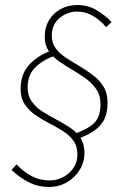

<svg xmlns="http://www.w3.org/2000/svg" viewBox="-20 -700 494 764"><path d="M276 -142 266 -164Q322 -182 351 -207Q380 -232 380 -286Q380 -320 364 -344Q348 -368 322.5 -386.5Q297 -405 269 -421.5Q241 -438 215.5 -455.5Q190 -473 174 -496.5Q158 -520 158 -552Q158 -592 175.5 -620.5Q193 -649 222.5 -664.5Q252 -680 288 -680Q330 -680 364.5 -659.5Q399 -639 424 -612L402 -592Q380 -619 350.5 -636.5Q321 -654 286 -654Q249 -654 217.5 -628.5Q186 -603 186 -558Q186 -529 202 -507.5Q218 -486 243.5 -469.5Q269 -453 297 -436.5Q325 -420 350.5 -400.5Q376 -381 392 -355Q408 -329 408 -292Q408 -248 392.5 -220.5Q377 -193 347.5 -175Q318 -157 276 -142ZM174 44Q132 44 95 25.5Q58 7 26 -24L46 -46Q73 -16 106.5 1Q140 18 176 18Q221 18 254.5 -11.5Q288 -41 288 -86Q288 -119 271.5 -141Q255 -163 229.5 -179Q204 -195 175 -210Q146 -225 120.5 -242.5Q95 -260 78.5 -285Q62 -310 62 -346Q62 -408 99.5 -446Q137 -484 194 -502L202 -480Q151 -462 120.5 -432Q90 -402 90 -352Q90 -319 106.5 -296Q123 -273 148.5 -256.5Q174 -240 203 -225Q232 -210 257.5 -193Q283 -176 299.5 -152Q316 -128 316 -92Q316 -55 297 -24Q278 7 246 25.5Q214 44 174 44Z"/></svg>

Font: Source Sans 3 ExtraLight
Style: Italic
Weight: 250
Italic angle: -11°
Designer: Paul D. Hunt
Foundry: Adobe
Version: Version 3.046;hotconv 1.0.118;makeotfexe 2.5.65603